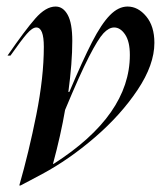

<svg xmlns="http://www.w3.org/2000/svg" viewBox="-20 -540 492 587"><path d="M150 -520Q173 -520 187 -494.5Q201 -469 201 -415Q201 -348 189 -259H192Q233 -356 261.5 -411.5Q290 -467 316 -493.5Q342 -520 370 -520Q402 -520 427 -490Q452 -460 452 -409Q452 -342 400.5 -265Q349 -188 270 -120Q191 -52 109 -8L43 27H39Q68 -74 91 -189Q114 -304 114 -397Q114 -456 91 -456Q79 -456 62 -436.5Q45 -417 12 -370H3Q56 -447 88 -483.5Q120 -520 150 -520ZM144 -39Q377 -188 377 -372Q377 -413 362.5 -434.5Q348 -456 329 -456Q313 -456 296.5 -438.5Q280 -421 252 -366.5Q224 -312 179 -204Q166 -128 142 -39Z"/></svg>

Font: Nyght Serif Italic
Style: Regular
Weight: 400
Italic angle: -16°
Designer: Maksym Kobuzan
Version: Version 0.410